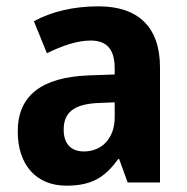

<svg xmlns="http://www.w3.org/2000/svg" viewBox="-20 -576 589 606"><path d="M291 -556C211 -556 142 -539 87 -509L128 -408C177 -432 224 -448 266 -448C315 -448 342 -423 342 -360V-341L259 -338C112 -332 36 -275 36 -161C36 -55 95 10 189 10C270 10 311 -16 353 -74H356L383 0H485V-363C485 -491 416 -556 291 -556ZM292 -251 342 -253V-206C342 -138 300 -98 245 -98C206 -98 181 -120 181 -167C181 -219 211 -248 292 -251Z"/></svg>

Font: Noto Sans Georgian SemiCondensed Bold
Style: Regular
Weight: 700
Width: 4
Designer: Monotype Design Team, Akaki Razmadze
Foundry: Google LLC
Version: Version 2.005